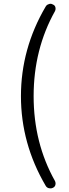

<svg xmlns="http://www.w3.org/2000/svg" viewBox="-20 -826 370 1034"><path d="M276.4 149.4Q279.3 156.2 279.3 162.1Q279.3 166 278.3 169.9Q275.4 180.7 264.6 185.5Q258.8 188.5 252 188.5Q247.1 188.5 243.2 187.5Q231.4 184.6 225.6 173.8Q92.8 -52.7 92.8 -308.1Q92.8 -563.5 225.6 -790Q231.4 -800.8 243.2 -803.7Q247.1 -805.7 252 -805.7Q258.8 -805.7 264.6 -801.8Q275.4 -797.9 278.3 -787.1Q279.3 -783.2 279.3 -779.3Q279.3 -772.5 276.4 -766.6Q161.1 -560.5 161.1 -308.1Q161.1 -55.7 276.4 149.4Z"/></svg>

Font: Gen Jyuu Gothic P Normal
Style: Regular
Weight: 300
Designer: [Source Han Sans]
Ryoko NISHIZUKA  (kana & ideographs); Paul D. Hunt (Latin, Greek & Cyrillic); Wenlong ZHANG  (bopomofo
Version: Version 1.002.20150607